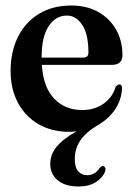

<svg xmlns="http://www.w3.org/2000/svg" viewBox="-20 -469 480 697"><path d="M361 154.5Q353 176 328 192Q303 208 266 208Q216.5 208 189.5 185.5Q162.5 163 162.5 126Q162.5 92 185.5 63.8Q208.5 35.5 258 7.5Q243.5 9.5 231.5 9.5Q167.5 9.5 119.8 -18.2Q72 -46 45.2 -95.8Q18.5 -145.5 18.5 -211.5Q18.5 -281.5 45.2 -335Q72 -388.5 121.5 -418.8Q171 -449 239 -449Q295 -449 336.8 -425.5Q378.5 -402 401.5 -361.5Q424.5 -321 424.5 -269.5Q424.5 -233.5 386 -233.5H132Q137 -152 176.8 -110.8Q216.5 -69.5 278.5 -69.5Q323.5 -69.5 356.2 -92.8Q389 -116 399.5 -153.5Q407.5 -163 413.5 -162.5Q423.5 -162 423 -149Q421 -106 398 -72Q375 -38 335 -14.5Q293.5 9.5 272.5 39.5Q251.5 69.5 251.5 108.5Q251.5 138.5 264 152.8Q276.5 167 296 167Q325 167 341.5 141Q349 132 356 134Q360 135.5 362.2 140.8Q364.5 146 361 154.5ZM223 -412.5Q182 -412.5 156.5 -373.8Q131 -335 131 -260H283Q301 -260 301 -278.5Q301 -345 278.5 -378.8Q256 -412.5 223 -412.5Z"/></svg>

Font: Fraunces 144pt Soft SemiBold
Style: Regular
Weight: 600
Version: Version 1.000;[b76b70a41]